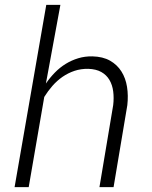

<svg xmlns="http://www.w3.org/2000/svg" viewBox="-20 -770 627 790"><path d="M168.9 -426.3Q185.5 -450.7 205.8 -471.4Q226.1 -492.2 250.2 -507.1Q274.4 -522 301.8 -530.3Q329.1 -538.6 359.9 -538.1Q403.3 -537.1 432.9 -520.3Q462.4 -503.4 479.7 -475.8Q497.1 -448.2 502.7 -412.4Q508.3 -376.5 503.9 -337.4L447.3 0H389.2L445.8 -337.9Q449.2 -367.2 445.8 -393.8Q442.4 -420.4 430.4 -440.9Q418.5 -461.4 397 -473.6Q375.5 -485.8 342.8 -486.8Q313 -487.3 286.6 -478.5Q260.3 -469.7 237.3 -453.9Q214.4 -438 195.6 -416.5Q176.8 -395 162.1 -371.1L98.1 0H40L170.4 -750H228.5Z"/></svg>

Font: TypoPRO Roboto Mono
Style: Italic
Weight: 300
Designer: Google
Version: Version 2.000986; 2015; ttfautohint (v1.3)